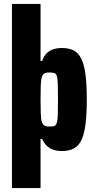

<svg xmlns="http://www.w3.org/2000/svg" viewBox="-20 -763 492 980"><path d="M41 197V-743H187V-452H195Q204 -477 218 -491Q232 -505 252 -511.5Q272 -518 296 -518Q333 -518 357 -505Q381 -492 395.5 -462Q410 -432 416.5 -381.5Q423 -331 423 -256Q423 -184 417 -133.5Q411 -83 397.5 -52Q384 -21 359 -6.5Q334 8 296 8Q259 8 234 -7Q209 -22 195 -54H187V197ZM231 -117Q247 -117 256 -119.5Q265 -122 269.5 -135Q274 -148 275 -176Q276 -204 276 -255Q276 -306 275 -334Q274 -362 270 -375Q266 -388 256.5 -390.5Q247 -393 231 -393Q213 -393 204 -386.5Q195 -380 191 -359Q189 -349 188 -324Q187 -299 187 -255Q187 -214 188 -189Q189 -164 190 -156Q194 -132 203.5 -124.5Q213 -117 231 -117Z"/></svg>

Font: Saira Condensed ExtraBold
Style: Regular
Weight: 800
Width: 3
Designer: Hector Gatti with collaboration of the Omnibus-Type team
Foundry: Omnibus-Type
Version: Version 1.101